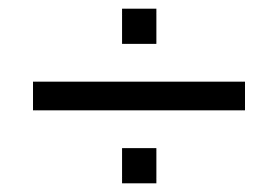

<svg xmlns="http://www.w3.org/2000/svg" viewBox="-20 -582 640 442"><path d="M56 -328V-394H544V-328ZM261 -160V-241H340V-160ZM261 -481V-562H340V-481Z"/></svg>

Font: Mona Sans
Style: Regular
Weight: 400
Designer: Deni Anggara
Foundry: GitHub
Version: Version 2.000;Glyphs 3.2.3 (3260)